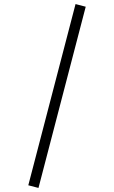

<svg xmlns="http://www.w3.org/2000/svg" viewBox="-20 -823 560 943"><path d="M351 -803 119 87 169 100 401 -790Z"/></svg>

Font: FiraGO Light
Style: Regular
Weight: 300
Designer: bBox Type
Foundry: bBox Type GmbH
Version: Version 1.001;PS 001.001;hotconv 1.0.88;makeotf.lib2.5.64775